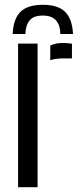

<svg xmlns="http://www.w3.org/2000/svg" viewBox="-20 -782 336 802"><path d="M159 -762Q223 -762 252.5 -732Q282 -702 285 -640H232Q231.5 -677.5 213.5 -697.2Q195.5 -717 159 -717Q120 -717 103.5 -696.5Q87 -676 86 -640H33Q35.5 -702.5 65.2 -732.2Q95 -762 159 -762ZM55.5 0V-600H137V0ZM190 -530.5V-591.5Q211 -602.5 243 -602.5Q252.5 -602.5 261.8 -601.8Q271 -601 280.5 -599.5V-538H244Q211.5 -538 190 -530.5Z"/></svg>

Font: Big Shoulders Stencil Text Thin
Style: Regular
Weight: 400
Version: Version 2.001